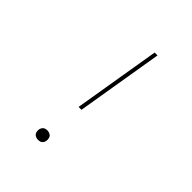

<svg xmlns="http://www.w3.org/2000/svg" viewBox="-207 -858 989 989"><g transform="rotate(45 288.0 -363.5)"><path d="M264 -260H285L364 -735H343ZM236 8Q244 8 251.5 5.5Q259 3 264 -4Q269 -11 270 -18Q272 -29 269 -39.5Q266 -50 256.5 -55.5Q247 -61 236 -61Q229 -61 221 -58.5Q213 -56 208.5 -49.5Q204 -43 202 -35Q200 -24 203 -13.5Q206 -3 215.5 2.5Q225 8 236 8Z"/></g></svg>

Font: Iosevka Sparkle Thin
Style: Italic
Weight: 100
Italic angle: -9°
Designer: Belleve Invis
Foundry: Belleve Invis
Version: Version 4.5.0; ttfautohint (v1.8.3)